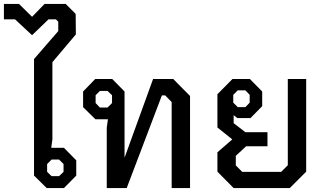

<svg xmlns="http://www.w3.org/2000/svg" viewBox="-63 -962 1661 982"><path d="M111 -64V-660L235 -803V-851L223 -863H185L101 -782L14 -863H-43V-942H34L101 -876L165 -942H273L324 -891L325 -786L205 -644V-249L199 -206H264L327 -142V-64L264 0H176ZM239 -61 262 -83V-123L239 -146H201L178 -123V-83L201 -61Z M483 -309 489 -352H425L362 -414V-494L424 -558H511L574 -494V-158H575L720 -558H823L909 -471V0H815V-440L782 -474H765L585 0H483ZM487 -412 510 -435V-475L487 -497H448L426 -475V-435L448 -412Z M1503 -558V-84L1419 0H1132L1049 -84V-183L1125 -249L1049 -310V-480L1126 -558H1215L1278 -494V-419L1218 -358H1151L1132 -373V-332L1192 -286H1305V-214H1196L1143 -165V-116L1176 -83H1375L1409 -117V-558ZM1130 -437 1153 -414H1192L1214 -437V-477L1192 -500H1153L1130 -477Z"/></svg>

Font: Chakra Petch Medium
Style: Regular
Weight: 500
Designer: Katatrad Aksorn Co.,Ltd.
Foundry: Cadson Demak Co.,Ltd.
Version: Version 1.000; ttfautohint (v1.6)